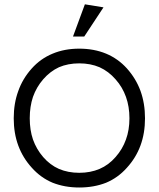

<svg xmlns="http://www.w3.org/2000/svg" viewBox="-20 -833 717 867"><path d="M337.9 13.7Q404.3 13.7 459 -7.8Q512.7 -30.3 552.7 -75.2Q593.8 -120.1 614.3 -175.8Q634.8 -231.4 634.8 -298.8Q634.8 -366.2 614.3 -422.9Q593.8 -478.5 552.7 -524.4Q512.7 -568.4 459 -590.8Q404.3 -613.3 337.9 -613.3Q271.5 -613.3 217.8 -590.8Q163.1 -568.4 123 -523.4Q82 -477.5 62.5 -421.9Q42 -366.2 42 -298.8Q42 -231.4 62.5 -175.8Q83 -120.1 124 -75.2Q164.1 -30.3 217.8 -7.8Q272.5 13.7 337.9 13.7ZM337.9 -52.7Q287.1 -52.7 246.1 -70.3Q206.1 -87.9 174.8 -124Q144.5 -159.2 128.9 -203.1Q114.3 -246.1 114.3 -298.8Q114.3 -351.6 128.9 -395.5Q144.5 -439.5 174.8 -474.6Q206.1 -510.7 246.1 -529.3Q287.1 -546.9 337.9 -546.9Q388.7 -546.9 429.7 -529.3Q470.7 -510.7 502 -474.6Q533.2 -439.5 548.8 -395.5Q564.5 -351.6 564.5 -298.8Q564.5 -246.1 548.8 -203.1Q533.2 -159.2 502 -124Q470.7 -87.9 429.7 -70.3Q388.7 -52.7 337.9 -52.7ZM447.3 -799.8Q425.8 -803.7 363.3 -813.5Q349.6 -776.4 309.6 -668Q322.3 -668 360.4 -668Q381.8 -701.2 447.3 -799.8Z"/></svg>

Font: TextaAlt
Style: Regular
Weight: 400
Designer: Daniel Hernandez & Miguel Hernandez
Version: Version 1.005;com.myfonts.easy.latinotype.texta.alt-regular.